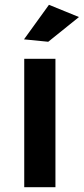

<svg xmlns="http://www.w3.org/2000/svg" viewBox="-20 -780 349 800"><path d="M184 -760 309 -709 181 -606 80 -616ZM81 -535H211V0H81Z"/></svg>

Font: TypoPRO Montserrat Alternates
Style: Regular
Weight: 500
Designer: Julieta Ulanovsky
Foundry: Julieta Ulanovsky
Version: Version 6.001